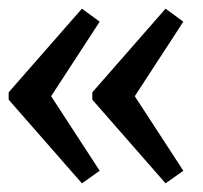

<svg xmlns="http://www.w3.org/2000/svg" viewBox="-20 -463 469 443"><path d="M169 -40 0 -233V-250L169 -443L210 -413L98 -241L210 -69ZM362 -40 193 -233V-250L362 -443L403 -413L291 -241L403 -69Z"/></svg>

Font: Piazzolla 24pt SemiBold
Style: Regular
Weight: 600
Designer: Juan Pablo del Peral
Foundry: Huerta Tipografica
Version: Version 2.005